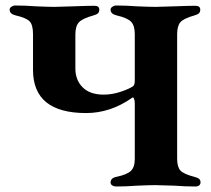

<svg xmlns="http://www.w3.org/2000/svg" viewBox="-20 -675 768 698"><path d="M382 -11Q382 -28 403 -32Q441 -40 455.5 -53.5Q470 -67 470 -97V-300Q470 -310 467 -316.5Q464 -323 461 -320Q382 -264 293 -264Q100 -264 100 -421V-551Q100 -584 88 -597Q76 -610 37 -619Q15 -624 15 -640Q15 -646 21.5 -650.5Q28 -655 35 -655Q72 -655 111 -652Q159 -650 177 -650Q194 -650 246 -652Q300 -654 323 -654Q341 -654 341 -640Q341 -631 336 -626.5Q331 -622 320 -619Q280 -608 267 -594Q254 -580 254 -550V-426Q254 -384 280.5 -357.5Q307 -331 357 -331Q387 -331 417.5 -341Q448 -351 463 -361Q470 -365 470 -382V-551Q470 -582 456.5 -596Q443 -610 404 -619Q382 -624 382 -640Q382 -646 388.5 -650.5Q395 -655 402 -655Q439 -655 478 -652Q526 -650 546 -650Q564 -650 614 -652Q666 -654 690 -654Q708 -654 708 -640Q708 -631 703 -626.5Q698 -622 687 -619Q648 -608 636 -594.5Q624 -581 624 -550V-98Q624 -68 636 -55Q648 -42 687 -32Q699 -29 704 -24.5Q709 -20 709 -12Q709 -5 704 -1Q699 3 690 3Q653 3 614 0Q562 -2 544 -2Q526 -2 478 0Q439 3 402 3Q394 3 388 -1Q382 -5 382 -11Z"/></svg>

Font: EB Garamond
Style: Bold
Weight: 700
Designer: Georg Duffner and Octavio Pardo
Foundry: Georg Duffner
Version: Version 1.000; ttfautohint (v1.6)